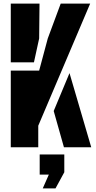

<svg xmlns="http://www.w3.org/2000/svg" viewBox="-20 -820 536 1069"><path d="M40 0V-427H198L246 -606L318 -800H482L193 -120V0ZM336 0 279 -202 367 -413 488 0ZM40 -473V-800H200L198 -606L169 -473ZM218 229 252 152H201V40H338V139L289 229Z"/></svg>

Font: Big Shoulders Stencil Display Thin Black
Style: Regular
Weight: 900
Version: Version 2.001